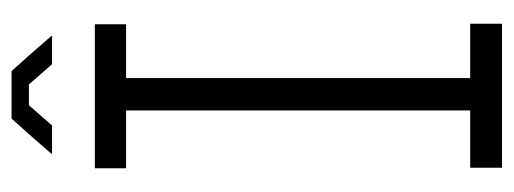

<svg xmlns="http://www.w3.org/2000/svg" viewBox="-298 -590 888 332"><g transform="rotate(-90 146.0 -424.0)"><path d="M121 0V-650L169 -704H177V-55L129 0ZM22 0V-55H121V0ZM129 0 177 -55H271V0ZM21 -650V-704H169L121 -650ZM177 -650V-704H270V-650ZM80 -818 107 -848H189L216 -818ZM46 -778V-779L80 -818H130L95 -778ZM201 -778 166 -818H216L250 -779V-778Z"/></g></svg>

Font: Foldit Thin Light
Style: Regular
Weight: 300
Version: Version 1.003